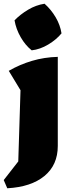

<svg xmlns="http://www.w3.org/2000/svg" viewBox="-53 -814 374 1030"><path d="M-14 196 -33 152 45 52 57 -330 -6 -434Q53 -468 118.5 -487.5Q184 -507 257 -509V-31Q257 71 185.5 130Q114 189 -14 196ZM186 -794Q221 -763 245.5 -721.5Q270 -680 277 -635Q249 -601 205.5 -575Q162 -549 117 -544Q83 -571 58 -614.5Q33 -658 25 -705Q56 -737 98 -762Q140 -787 186 -794Z"/></svg>

Font: Piazzolla Black
Style: Regular
Weight: 900
Designer: Juan Pablo del Peral
Foundry: Huerta Tipografica
Version: Version 1.330